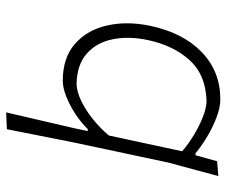

<svg xmlns="http://www.w3.org/2000/svg" viewBox="-76 -468 740 627"><g transform="rotate(90 293.5 -155.0)"><path d="M347.5 194.5Q360.5 138 372.8 85.8Q385 33.5 399 -27L408.5 -72H402Q379.5 -49 350.8 -30.5Q322 -12 294 -1.2Q266 9.5 244.5 9.5Q169 9.5 123.8 -30.2Q78.5 -70 63.8 -134.8Q49 -199.5 64.5 -274.5Q87 -382.5 150.2 -443.8Q213.5 -505 304.5 -505Q331.5 -505 364.2 -492.5Q397 -480 428 -461.2Q459 -442.5 481 -424H487.5L507 -494.5L555.5 -498.5Q544.5 -457 533.2 -415.5Q522 -374 511.5 -335.5L446 -28Q434 32.5 423.8 84.2Q413.5 136 402.5 192ZM255.5 -35.5Q280.5 -36.5 310.5 -51Q340.5 -65.5 370 -89.2Q399.5 -113 423 -141L474.5 -380.5Q450.5 -401 420.8 -419Q391 -437 362 -448.2Q333 -459.5 310.5 -460Q225 -457.5 177.2 -405Q129.5 -352.5 111.5 -269.5Q98 -206 108.8 -153.2Q119.5 -100.5 156 -68.5Q192.5 -36.5 255.5 -35.5Z"/></g></svg>

Font: Commissioner Loud ExtraLight
Style: Italic
Weight: 200
Italic angle: -12°
Designer: Kostas Bartsokas
Foundry: Kostas Bartsokas
Version: Version 1.000; ttfautohint (v1.8.3)